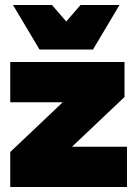

<svg xmlns="http://www.w3.org/2000/svg" viewBox="-20 -748 544 768"><path d="M21 0V-140L231 -339H21V-500H478V-360L268 -161H488V0ZM458 -728 352 -550H138L32 -728H188L245 -662L302 -728Z"/></svg>

Font: Prodigy Sans Black
Style: Regular
Weight: 900
Designer: Wei Huang
Foundry: Wei Huang
Version: Version 1.003; ttfautohint (v1.8.3)